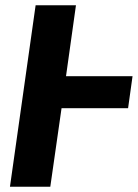

<svg xmlns="http://www.w3.org/2000/svg" viewBox="-20 -713 526 733"><path d="M486 -422 469 -300H215L172 0H18L116 -693H270L232 -422Z"/></svg>

Font: Fira Sans Condensed
Style: Bold Italic
Weight: 700
Width: 3
Italic angle: -8°
Designer: Carrois Corporate & Edenspiekermann AG
Foundry: Carrois Corporate GbR & Edenspiekermann AG
Version: Version 4.203